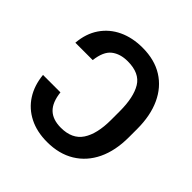

<svg xmlns="http://www.w3.org/2000/svg" viewBox="-192 -898 1068 1068"><g transform="rotate(45 342.0 -363.5)"><path d="M50.3 -238.3H187.5Q195.3 -167 230 -133.8Q264.6 -100.6 328.1 -100.6Q416.5 -100.6 455.8 -159.9Q495.1 -219.2 495.1 -329.1V-397Q495.1 -507.3 459.2 -566.4Q423.3 -625.5 330.1 -625.5Q271 -625.5 233.6 -596.2Q196.3 -566.9 187.5 -492.2H50.8Q57.1 -569.3 94.7 -624.3Q132.3 -679.2 194.1 -708.3Q255.9 -737.3 335 -737.3Q429.7 -737.3 496.3 -695.6Q563 -653.8 598.1 -577.4Q633.3 -501 633.3 -397V-330.6Q633.3 -225.6 596.9 -149.4Q560.5 -73.2 492.4 -31.7Q424.3 9.8 330.1 9.8Q249.5 9.8 189.2 -20.8Q128.9 -51.3 93.3 -106.9Q57.6 -162.6 50.3 -238.3Z"/></g></svg>

Font: Inter Display Semi Bold
Style: Regular
Weight: 600
Designer: Rasmus Andersson
Foundry: rsms
Version: Version 4.000;git-37864ae